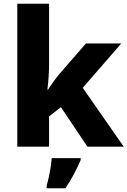

<svg xmlns="http://www.w3.org/2000/svg" viewBox="-20 -780 678 1021"><path d="M241 -439Q241 -407 238.5 -371.5Q236 -336 232 -303H235Q248 -323 264.5 -346Q281 -369 297 -388L437 -549H625L420 -313L638 0H445L304 -210L241 -161V0H72V-760H241ZM409 71Q393 108 374 144.5Q355 181 328 221H228V208Q237 177 245 134.5Q253 92 255 61H409Z"/></svg>

Font: Noto Sans Gujarati UI ExtraBold
Style: Regular
Weight: 800
Designer: Jelle Bosma - Monotype Design Team, Universal Thirst
Foundry: Monotype Imaging Inc.
Version: Version 2.106; ttfautohint (v1.8.4.7-5d5b)